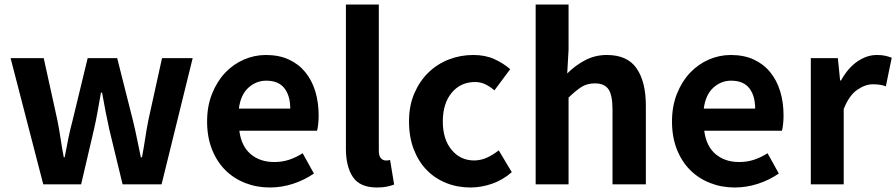

<svg xmlns="http://www.w3.org/2000/svg" viewBox="-20 -818 3977 852"><path d="M27 -560H174L235 -283Q243 -242 249 -202Q255 -162 263 -120H267Q275 -162 283 -202.5Q291 -243 302 -283L369 -560H500L570 -283Q580 -242 588 -202Q596 -162 605 -120H610Q618 -162 624 -202Q630 -242 638 -283L699 -560H835L697 0H524L465 -244Q456 -284 448.5 -323Q441 -362 433 -407H428Q420 -362 413 -322.5Q406 -283 397 -244L340 0H172Z M1177 14Q1119 14 1068 -6Q1017 -26 979.5 -63.5Q942 -101 920.5 -155.5Q899 -210 899 -279Q899 -347 921 -402Q943 -457 979 -495Q1015 -533 1062 -553.5Q1109 -574 1160 -574Q1218 -574 1261.5 -554Q1305 -534 1334.5 -498Q1364 -462 1379 -413Q1394 -364 1394 -306Q1394 -286 1392 -267.5Q1390 -249 1387 -238H1042Q1051 -169 1092.5 -134Q1134 -99 1197 -99Q1232 -99 1262.5 -109Q1293 -119 1323 -138L1373 -48Q1331 -19 1280.5 -2.5Q1230 14 1177 14ZM1268 -336Q1268 -393 1242 -426.5Q1216 -460 1161 -460Q1117 -460 1082.5 -429Q1048 -398 1040 -336Z M1653 14Q1577 14 1546 -32.5Q1515 -79 1515 -157V-798H1661V-150Q1661 -125 1670.5 -115.5Q1680 -106 1691 -106Q1696 -106 1699.5 -106Q1703 -106 1711 -108L1729 1Q1716 6 1697.5 10Q1679 14 1653 14Z M2068 14Q2010 14 1960 -6Q1910 -26 1873.5 -63.5Q1837 -101 1816 -155.5Q1795 -210 1795 -279Q1795 -349 1818.5 -403.5Q1842 -458 1881 -496Q1920 -534 1971.5 -554Q2023 -574 2080 -574Q2133 -574 2173 -556Q2213 -538 2244 -511L2174 -417Q2153 -435 2132.5 -444.5Q2112 -454 2088 -454Q2024 -454 1984.5 -406.5Q1945 -359 1945 -279Q1945 -200 1984 -153Q2023 -106 2084 -106Q2114 -106 2142 -119Q2170 -132 2193 -151L2251 -54Q2211 -19 2163 -2.5Q2115 14 2068 14Z M2357 -798H2503V-597L2497 -492Q2533 -528 2577 -551Q2621 -574 2673 -574Q2764 -574 2805 -514.5Q2846 -455 2846 -349V0H2698V-331Q2698 -396 2680 -422Q2662 -448 2620 -448Q2585 -448 2560 -432Q2535 -416 2503 -385V0H2357Z M3240 14Q3182 14 3131 -6Q3080 -26 3042.5 -63.5Q3005 -101 2983.5 -155.5Q2962 -210 2962 -279Q2962 -347 2984 -402Q3006 -457 3042 -495Q3078 -533 3125 -553.5Q3172 -574 3223 -574Q3281 -574 3324.5 -554Q3368 -534 3397.5 -498Q3427 -462 3442 -413Q3457 -364 3457 -306Q3457 -286 3455 -267.5Q3453 -249 3450 -238H3105Q3114 -169 3155.5 -134Q3197 -99 3260 -99Q3295 -99 3325.5 -109Q3356 -119 3386 -138L3436 -48Q3394 -19 3343.5 -2.5Q3293 14 3240 14ZM3331 -336Q3331 -393 3305 -426.5Q3279 -460 3224 -460Q3180 -460 3145.5 -429Q3111 -398 3103 -336Z M3578 -560H3698L3708 -461H3712Q3743 -517 3785 -545.5Q3827 -574 3871 -574Q3894 -574 3908.5 -570.5Q3923 -567 3937 -562L3911 -435Q3897 -440 3883.5 -442Q3870 -444 3853 -444Q3820 -444 3784 -419.5Q3748 -395 3724 -334V0H3578Z"/></svg>

Font: Kinto Sans
Style: Bold
Weight: 700
Designer: Authors: Ryoko NISHIZUKA  (kana & ideographs); Paul D. Hunt (Latin, Greek & Cyrillic); Wenlong ZHANG  (bopomofo); Sandol
Foundry: Adobe Systems Incorporated, ookami Inc.
Version: Version 0.001